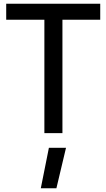

<svg xmlns="http://www.w3.org/2000/svg" viewBox="-20 -708 566 1021"><path d="M13 0ZM216 -603H13V-688H513V-603H312V0H216ZM240 78H331L280 293H197Z"/></svg>

Font: sheba-seeBold
Style: Regular
Weight: 600
Designer: Mohamed Galeb, the designers
Foundry: Kief Type Foundry
Version: Version 2.010; ttfautohint (v1.5.33-1714) -l 8 -r 50 -G 200 